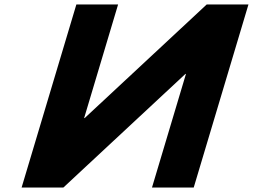

<svg xmlns="http://www.w3.org/2000/svg" viewBox="-20 -845 1139 865"><path d="M817.8 -512H815.4L265.3 0H77.3L324.1 -825H512.1L359 -313H361.4L911.4 -825H1099.4L852.7 0H664.7Z"/></svg>

Font: Hussar
Style: BdSuprExtOblThree
Weight: 700
Foundry: Cannot Into Space Fonts
Version: Version 2.00